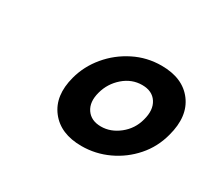

<svg xmlns="http://www.w3.org/2000/svg" viewBox="-77 -839 616 566"><g transform="rotate(30 230.5 -556.0)"><path d="M332.5 -718Q405 -718 439.5 -672Q474 -626 454 -553Q441.5 -505.5 410.2 -470Q379 -434.5 336 -414.5Q293 -394.5 245.5 -394.5Q174 -394.5 139 -439.8Q104 -485 123 -556Q135 -601 165.8 -637.8Q196.5 -674.5 239.8 -696.2Q283 -718 332.5 -718ZM311.5 -640Q276.5 -640 248.5 -615.8Q220.5 -591.5 211 -556Q201 -519.5 217 -496.2Q233 -473 266.5 -473Q299.5 -473 328.2 -495.8Q357 -518.5 366.5 -554.5Q377 -592 361.5 -616Q346 -640 311.5 -640Z"/></g></svg>

Font: Fraunces 9pt SuperSoft
Style: Bold Italic
Weight: 700
Italic angle: -16°
Version: Version 1.000;[b76b70a41]